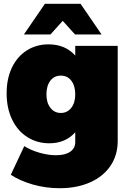

<svg xmlns="http://www.w3.org/2000/svg" viewBox="-20 -789 694 1013"><path d="M601 -547V-45Q601 30 562.5 86.5Q524 143 454.5 173.5Q385 204 295 204Q220 204 151.5 184Q83 164 37 133L108 -18Q143 4 189 17Q235 30 275 30Q324 30 350.5 11.5Q377 -7 377 -39V-91Q325 -33 240 -33Q176 -33 124.5 -65.5Q73 -98 44 -158Q15 -218 15 -297Q15 -374 43 -432.5Q71 -491 121.5 -523Q172 -555 236 -555Q324 -555 377 -496V-547ZM377 -291Q377 -336 356.5 -363Q336 -390 301 -390Q266 -390 245.5 -363Q225 -336 225 -291Q225 -247 246 -220Q267 -193 301 -193Q335 -193 356 -220Q377 -247 377 -291ZM516 -607H376L311 -679L246 -607H106L217 -769H405Z"/></svg>

Font: Gontserrat Black
Style: Regular
Weight: 900
Designer: Julieta Ulanovsky
Foundry: Julieta Ulanovsky
Version: Version 6.001